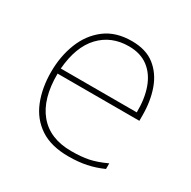

<svg xmlns="http://www.w3.org/2000/svg" viewBox="-128 -664 796 799"><g transform="rotate(30 270.0 -264.0)"><path d="M287 -538Q355 -538 397 -505Q439 -472 459 -416.5Q479 -361 479 -291V-266H86Q85 -145 139 -80Q193 -15 296 -15Q344 -15 378.5 -22Q413 -29 459 -50V-23Q421 -6 382.5 2Q344 10 296 10Q213 10 160.5 -25Q108 -60 83.5 -121Q59 -182 59 -259Q59 -334 84 -397.5Q109 -461 159.5 -499.5Q210 -538 287 -538ZM287 -513Q203 -513 149.5 -456.5Q96 -400 87 -291H452Q453 -357 435 -407Q417 -457 380 -485Q343 -513 287 -513Z"/></g></svg>

Font: Noto Sans Hebrew Thin
Style: Regular
Weight: 250
Designer: Monotype Design Team
Foundry: Monotype Imaging Inc.
Version: Version 2.003